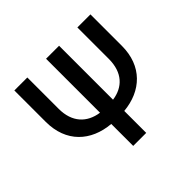

<svg xmlns="http://www.w3.org/2000/svg" viewBox="-169 -930 1133 1133"><g transform="rotate(-45 397.5 -363.5)"><path d="M605.8 -727.3V-465.2C605.8 -350.1 544 -289.4 453.1 -277V-727.3H344.5V-277C249.6 -290.5 188.2 -354 188.2 -465.2V-727.3H79.9V-465.2C79.9 -295.1 188.6 -196.4 344.5 -183.2V0H453.1V-183.2C606.9 -197.4 714.8 -296.2 714.8 -465.2V-727.3Z"/></g></svg>

Font: Margiela Sans Medium
Style: Regular
Weight: 500
Designer: Stefan Endress, Andreas Faust
Version: Version 1.100;FEAKit 1.0